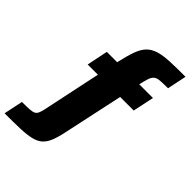

<svg xmlns="http://www.w3.org/2000/svg" viewBox="-367 -858 1171 1171"><g transform="rotate(45 218.0 -273.0)"><path d="M-101 196 -75 72Q-34 72 -10 70.5Q14 69 25.5 63Q37 57 43 44.5Q49 32 54 11L135 -373H47L75 -510H186L161 -490L165 -513Q180 -580 195.5 -623Q211 -666 234.5 -690Q258 -714 294.5 -725.5Q331 -737 386.5 -739.5Q442 -742 522 -742L496 -617Q453 -617 428.5 -615Q404 -613 391 -602.5Q378 -592 370.5 -569.5Q363 -547 354 -506L350 -485L327 -510H473L444 -373H327L243 18Q232 70 218 103.5Q204 137 182 156Q160 175 124 183.5Q88 192 33 194Q-22 196 -101 196Z"/></g></svg>

Font: Saira Thin ExtraBold
Style: Regular
Weight: 800
Version: Version 1.101